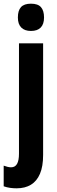

<svg xmlns="http://www.w3.org/2000/svg" viewBox="-49 -782 308 1042"><path d="M41 240Q23 240 5.5 237.5Q-12 235 -29 229V117Q-18 121 -8 123.5Q2 126 11 126Q33 126 43.5 107.5Q54 89 54 52V-547H185V59Q185 121 168 161Q151 201 119 220.5Q87 240 41 240ZM48 -687Q48 -725 65 -743.5Q82 -762 119 -762Q157 -762 173.5 -743Q190 -724 190 -687Q190 -651 172 -632.5Q154 -614 119 -614Q85 -614 66.5 -632.5Q48 -651 48 -687Z"/></svg>

Font: Noto Sans Display ExtraCondensed
Style: Regular
Weight: 400
Width: 2
Version: Version 2.003